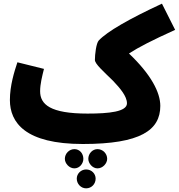

<svg xmlns="http://www.w3.org/2000/svg" viewBox="-20 -765 976 1048"><path d="M432 21C748 21 855 -55 855 -187C855 -261 804 -359 684 -473C736 -507 810 -545 936 -602L864 -745C685 -662 565 -593 519 -544C505 -529 498 -468 498 -438C498 -416 543 -377 597 -324C635 -284 673 -240 673 -201C673 -155 575 -145 458 -145C254 -145 199 -195 199 -267C199 -306 210 -349 220 -389L75 -425C58 -374 34 -298 34 -219C34 -96 118 21 432 21ZM512 49C485 49 462 73 462 102C462 127 485 154 512 154C541 154 565 127 565 102C565 73 541 49 512 49ZM386 49C358 49 334 73 334 102C334 127 358 154 386 154C415 154 435 127 435 102C435 73 415 49 386 49ZM450 160C422 160 399 183 399 210C399 239 422 263 450 263C480 263 502 239 502 210C502 183 480 160 450 160Z"/></svg>

Font: Noto Sans Arabic UI SmCn Bk
Style: Regular
Weight: 900
Width: 4
Designer: Monotype Design Team, Nadine Chahine and Nizar Qandah
Foundry: Monotype Imaging Inc.
Version: Version 2.010